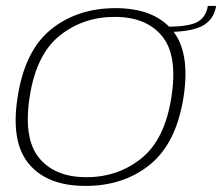

<svg xmlns="http://www.w3.org/2000/svg" viewBox="-20 -623 750 648"><path d="M268.5 4.5Q140 4.5 77.8 -69.5Q15.5 -143.5 39.5 -295.5Q63.5 -452 152.2 -523.8Q241 -595.5 370 -595.5Q499 -595.5 561 -521.8Q623 -448 599.5 -295.5Q575 -139.5 486.2 -67.5Q397.5 4.5 268.5 4.5ZM271.5 -25Q378.5 -25 457.5 -88.8Q536.5 -152.5 558.5 -295.5Q580.5 -435.5 527.2 -500.8Q474 -566 367 -566Q260.5 -566 181.2 -502.5Q102 -439 80 -295.5Q58.5 -155.5 111.8 -90.2Q165 -25 271.5 -25ZM544 -533Q617 -533 646 -548.8Q675 -564.5 681.5 -603H709.5Q701.5 -556 662.8 -535.5Q624 -515 540.5 -515Z"/></svg>

Font: Anybody ExtraExpanded ExtraLight
Style: Italic
Weight: 200
Width: 8
Italic angle: -10°
Designer: Tyler Finck
Foundry: Etcetera Type Company
Version: Version 1.010; ttfautohint (v1.8.3) -l 8 -r 50 -G 200 -x 14 